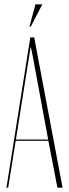

<svg xmlns="http://www.w3.org/2000/svg" viewBox="-20 -873 321 893"><path d="M121 -699H139L271 0H247L205 -218H53L18 0H10ZM54 -224H204L132 -613L124 -652H122ZM117 -749 145 -853H177L123 -749Z"/></svg>

Font: Moniqa Thin Display
Style: Regular
Weight: 100
Designer: Rajesh Rajput
Foundry: Rajesh Rajput
Version: Version 1.000